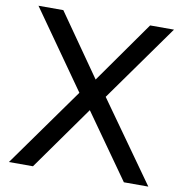

<svg xmlns="http://www.w3.org/2000/svg" viewBox="-87 -801 931 967"><g transform="rotate(10 378.5 -317.5)"><path d="M32 -718H159L380 -402L603 -718H725L445 -325L735 83H610L378 -245L145 83H22L311 -322Z"/></g></svg>

Font: Gmarket Sans TTF Medium
Style: Regular
Weight: 500
Designer: Creative Director : Sungho Lee; Art Director : Kiwoong Choi; Project Manager : Sori Yang, Jongwook Yoon; Font Designer :
Foundry: Sandoll Inc.
Version: Version 1.000;hotconv 1.0.109;makeotfexe 2.5.65596